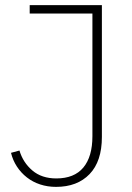

<svg xmlns="http://www.w3.org/2000/svg" viewBox="-20 -718 515 750"><path d="M378 -698V-183Q378 -88 330 -38Q282 12 199 12Q166 12 137 2.5Q108 -7 85 -25Q62 -43 46 -67.5Q30 -92 23 -121L56 -130Q70 -83 106.5 -52Q143 -21 200 -21Q270 -21 305.5 -63.5Q341 -106 341 -186V-665H96V-698Z"/></svg>

Font: IBM Plex Sans Arabic ExtLt
Style: Regular
Weight: 200
Designer: Mike Abbink, Paul van der Laan, Pieter van Rosmalen, Wael Morcos, Khajak Apelian
Foundry: Bold Monday
Version: Version 1.2